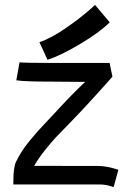

<svg xmlns="http://www.w3.org/2000/svg" viewBox="-20 -756 558 787"><path d="M141.6 -583Q189.9 -599.1 255.9 -645Q321.8 -690.9 369.6 -735.8L429.7 -664.6Q390.1 -624.5 309.6 -576.4Q229 -528.3 174.8 -510.7ZM46.9 -426.8 60.1 -500.5Q82.5 -498 195.8 -498H429.2L440.9 -441.9Q440.4 -441.4 418.5 -416.5Q396.5 -391.6 355.2 -346.4Q314 -301.3 269.5 -255.4Q229.5 -214.8 210 -194.1Q190.4 -173.3 163.8 -139.9Q137.2 -106.4 120.1 -76.2L382.8 -75.7Q417.5 -75.7 465.3 -60.1L445.8 10.7Q442.9 9.8 434.6 7.3Q426.3 4.9 423.3 4.2Q420.4 3.4 413.6 2.2Q406.7 1 399.9 0.5Q393.1 0 383.8 0H34.7V-9.8Q34.7 -69.8 45.4 -92.3Q56.2 -114.7 69.6 -135.7Q83 -156.7 102.3 -179.9Q121.6 -203.1 134.5 -217.8Q147.5 -232.4 174.6 -261Q201.7 -289.6 212.9 -301.8Q275.9 -370.6 329.1 -420.4H314Q298.8 -420.4 257.8 -420.9Q216.8 -421.4 194.3 -421.4Q81.1 -421.4 46.9 -426.8Z"/></svg>

Font: Fantasque Sans Mono
Style: Regular
Weight: 400
Monospace: yes
Designer: Jany Belluz
Version: Version 1.8.0 ; ttfautohint (v1.8.2)